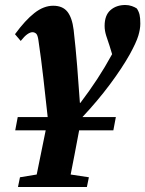

<svg xmlns="http://www.w3.org/2000/svg" viewBox="-20 -522 582 769"><path d="M41 0 51 -53H171Q162 -135 153.5 -210.5Q145 -286 134 -360Q131 -382 124.5 -387.5Q118 -393 110 -393Q101 -393 89.5 -385Q78 -377 63 -358L40 -385Q81 -441 118 -470Q155 -499 193 -499Q231 -499 250 -475Q269 -451 275 -402Q283 -332 289 -258Q295 -184 300 -110H302Q339 -159 369.5 -205.5Q400 -252 429 -305L419 -338Q412 -358 405.5 -378.5Q399 -399 399 -418Q399 -461 422.5 -481.5Q446 -502 482 -502Q496 -502 508.5 -497.5Q521 -493 528 -488Q536 -476 539 -463Q542 -450 542 -427Q542 -406 534 -379Q526 -352 499 -303Q468 -248 419.5 -183Q371 -118 310 -53H444L434 0H297Q287 52 279 95Q271 138 263 177L336 188L328 227H52L60 188L127 177L163 0Z"/></svg>

Font: Source Serif Pro
Style: Bold Italic
Weight: 700
Italic angle: -12°
Designer: Frank Grießhammer
Foundry: Adobe Systems Incorporated
Version: Version 3.001;hotconv 1.0.111;makeotfexe 2.5.65597